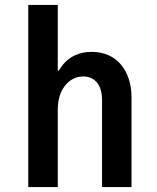

<svg xmlns="http://www.w3.org/2000/svg" viewBox="-20 -761 640 781"><path d="M95 0H215V-315Q215 -345 222.5 -369.5Q230 -394 244 -412Q258 -430 277 -440Q296 -450 318 -450Q354 -450 374.5 -425Q395 -400 395 -355V0H515V-365Q515 -407 503.5 -441Q492 -475 471 -499.5Q450 -524 420 -537Q390 -550 353 -550Q314 -550 283.5 -535.5Q253 -521 232 -493Q211 -465 199.5 -425Q188 -385 188 -335L223 -474H215V-741H95Z"/></svg>

Font: CommitMonoV143 ExtLt
Style: Regular
Weight: 200
Monospace: yes
Designer: Eigil Nikolajsen
Foundry: Eigil Nikolajsen
Version: Version 1.143